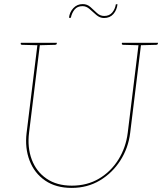

<svg xmlns="http://www.w3.org/2000/svg" viewBox="-20 -909 792 938"><path d="M330 9Q253 9 200.5 -27Q148 -63 124.5 -124.5Q101 -186 110 -260L164 -700H176L122 -261Q113 -189 135 -130Q157 -71 207 -36.5Q257 -2 331 -2Q406 -2 464 -36.5Q522 -71 558.5 -129.5Q595 -188 604 -260L658 -700H670L616 -260Q607 -186 568 -125Q529 -64 468 -27.5Q407 9 330 9ZM167 -700 164 -688 88 -690Q85 -690 83 -691.5Q81 -693 81 -695L82 -700ZM258 -700 257 -695Q257 -693 254.5 -691.5Q252 -690 250 -690L172 -688L173 -700ZM661 -700 658 -688 582 -690Q579 -690 577 -691.5Q575 -693 575 -695L576 -700ZM752 -700 751 -695Q751 -693 748.5 -691.5Q746 -690 744 -690L666 -688L667 -700ZM489 -831Q514 -831 528 -847.5Q542 -864 546 -888H554Q551 -860 534 -840.5Q517 -821 488 -821Q468 -821 451 -835.5Q434 -850 418 -864.5Q402 -879 383 -879Q358 -879 344.5 -862.5Q331 -846 326 -822H317Q320 -850 338.5 -869.5Q357 -889 384 -889Q406 -889 422 -874.5Q438 -860 453.5 -845.5Q469 -831 489 -831Z"/></svg>

Font: Aleo Thin
Style: Italic
Weight: 250
Italic angle: -7°
Designer: Alessio Laiso
Foundry: Alessio Laiso
Version: Version 2.001;gftools[0.9.29]